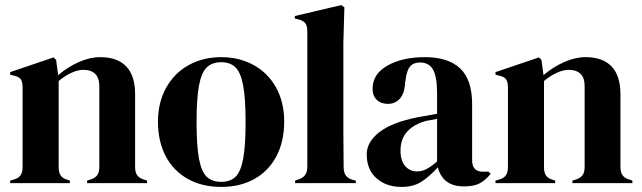

<svg xmlns="http://www.w3.org/2000/svg" viewBox="-20 -721 2529 756"><path d="M20 -10 34 -14Q53 -19 61 -31Q69 -43 69 -63V-210V-265V-376Q69 -398 62 -408.5Q55 -419 35 -423L20 -427V-437L191 -495L201 -485L209 -425Q246 -457 290 -476.5Q334 -496 375 -496Q442 -496 477 -459.5Q512 -423 512 -350V-210V-62Q512 -42 521 -30Q530 -18 550 -13L559 -10V0H323V-10L336 -14Q355 -20 363 -31.5Q371 -43 371 -63V-210V-382Q371 -446 307 -446Q287 -446 261.5 -434.5Q236 -423 211 -402V-210V-62Q211 -42 219 -30Q227 -18 246 -13L255 -10V0H20Z M602 -242Q602 -318 634.5 -376Q667 -434 723.5 -465Q780 -496 851 -496Q922 -496 978.5 -465Q1035 -434 1067 -376.5Q1099 -319 1099 -242Q1099 -164 1068.5 -106Q1038 -48 982 -16.5Q926 15 851 15Q776 15 719.5 -16.5Q663 -48 632.5 -106Q602 -164 602 -242ZM947 -240Q947 -333 937.5 -384Q928 -435 907.5 -455.5Q887 -476 851 -476Q815 -476 794 -455.5Q773 -435 763.5 -384Q754 -333 754 -240Q754 -147 763.5 -96Q773 -45 794 -25Q815 -5 851 -5Q887 -5 907.5 -25Q928 -45 937.5 -96Q947 -147 947 -240Z M1142 -10 1154 -14Q1173 -20 1181.5 -32Q1190 -44 1190 -64V-210V-599Q1190 -619 1182 -629.5Q1174 -640 1154 -645L1141 -648V-658L1324 -701L1336 -692L1332 -552V-210L1333 -64Q1333 -43 1341 -31Q1349 -19 1368 -13L1381 -10V0H1142Z M1424 -113Q1424 -162 1473.5 -200.5Q1523 -239 1623 -259L1701 -273V-352Q1701 -419 1685 -447Q1669 -475 1633 -475Q1608 -475 1594.5 -459Q1581 -443 1577 -406L1575 -395Q1573 -353 1554.5 -332.5Q1536 -312 1507 -312Q1480 -312 1463.5 -328Q1447 -344 1447 -371Q1447 -430 1506 -463Q1565 -496 1653 -496Q1745 -496 1792 -451.5Q1839 -407 1839 -311V-90Q1839 -45 1881 -45H1903L1912 -37Q1892 -11 1868.5 1Q1845 13 1807 13Q1764 13 1738.5 -6.5Q1713 -26 1704 -62Q1668 -23 1637 -4Q1606 15 1561 15Q1501 15 1462.5 -19Q1424 -53 1424 -113ZM1701 -85V-253L1658 -245Q1610 -232 1583.5 -203Q1557 -174 1557 -128Q1557 -88 1575.5 -67Q1594 -46 1622 -46Q1641 -46 1658.5 -55Q1676 -64 1701 -85Z M1931 -10 1945 -14Q1964 -19 1972 -31Q1980 -43 1980 -63V-210V-265V-376Q1980 -398 1973 -408.5Q1966 -419 1946 -423L1931 -427V-437L2102 -495L2112 -485L2120 -425Q2157 -457 2201 -476.5Q2245 -496 2286 -496Q2353 -496 2388 -459.5Q2423 -423 2423 -350V-210V-62Q2423 -42 2432 -30Q2441 -18 2461 -13L2470 -10V0H2234V-10L2247 -14Q2266 -20 2274 -31.5Q2282 -43 2282 -63V-210V-382Q2282 -446 2218 -446Q2198 -446 2172.5 -434.5Q2147 -423 2122 -402V-210V-62Q2122 -42 2130 -30Q2138 -18 2157 -13L2166 -10V0H1931Z"/></svg>

Font: DeepMind Serif Display
Style: Regular
Weight: 800
Designer: Frank Grießhammer / Modifications: Colophon Foundry
Foundry: Colophon Foundry
Version: Version 5.002